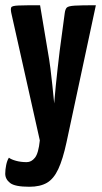

<svg xmlns="http://www.w3.org/2000/svg" viewBox="-31 -520 391 733"><path d="M81 193Q26 193 7.5 178.5Q-11 164 -11 143Q-11 128 -7.5 110.5Q-4 93 3 82Q12 89 30.5 94Q49 99 71 99Q89 99 102.5 82Q116 65 121 16L12 -471Q9 -486 12 -492Q15 -498 39.5 -499Q64 -500 122 -500L151 -327Q157 -294 161.5 -259Q166 -224 169 -193.5Q172 -163 174 -144Q176 -125 176 -125Q176 -125 177.5 -144Q179 -163 182 -193Q185 -223 189 -258.5Q193 -294 197 -327L216 -469Q218 -485 224 -491Q230 -497 254.5 -498.5Q279 -500 335 -500L223 23Q209 88 191.5 125.5Q174 163 148 178Q122 193 81 193Z"/></svg>

Font: Yanone Kaffeesatz
Style: Bold
Weight: 700
Designer: Yanone (Cyrillic: Daniel Pouzeot, Huerta Tipografica, and Cyreal)
Foundry: Yanone
Version: Version 2.003